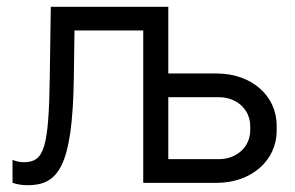

<svg xmlns="http://www.w3.org/2000/svg" viewBox="-20 -540 872 567"><path d="M61 7C152 7 194 -47 198 -309L200 -450H403V0H620C721 0 797 -65 797 -154V-169C797 -258 722 -323 620 -323H477V-520H130L127 -313C124 -105 111 -61 51 -61C40 -61 28 -63 17 -68V0C30 4 44 7 61 7ZM477 -70V-253H626C679 -253 719 -217 719 -167V-156C719 -106 679 -70 626 -70Z"/></svg>

Font: Fixel Display Regular
Style: Regular
Weight: 400
Designer: AlfaBravo + MacPaw
Foundry: Kyrylo Tkachov, Marchela Mozhyna, Serhii Makarenko, Maria Weinstein, Zakhar Kryvoshyya
Version: Version 1.211